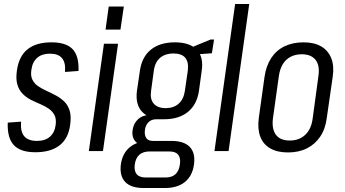

<svg xmlns="http://www.w3.org/2000/svg" viewBox="-20 -760 1736 966"><path d="M158 6Q83 6 49.5 -30Q16 -66 19 -143L86 -148Q82 -98 102 -74.5Q122 -51 166 -51Q207 -51 231 -72Q255 -93 260 -131Q264 -162 254 -181Q244 -200 225.5 -213Q207 -226 183 -236Q159 -246 136 -257.5Q113 -269 94.5 -287.5Q76 -306 67.5 -334Q59 -362 65 -405Q75 -477 118.5 -512Q162 -547 239 -547Q313 -547 345.5 -512.5Q378 -478 375 -403L307 -398Q311 -445 292 -467.5Q273 -490 231 -490Q191 -490 167 -469Q143 -448 138 -409Q133 -378 143.5 -358Q154 -338 173 -325.5Q192 -313 215 -302.5Q238 -292 261.5 -279.5Q285 -267 303.5 -249Q322 -231 330.5 -203Q339 -175 333 -132Q324 -63 279.5 -28.5Q235 6 158 6Z M574 -540 498 0H427L503 -540ZM603 -727 586 -611H511L527 -727Z M806 -160Q731 -160 695.5 -197Q660 -234 669 -303L684 -405Q694 -474 739.5 -510.5Q785 -547 860 -547Q934 -547 969.5 -510.5Q1005 -474 995 -405L981 -303Q971 -234 925.5 -197Q880 -160 806 -160ZM703 186Q639 186 610 155.5Q581 125 588 68Q596 10 634.5 -20.5Q673 -51 737 -51H843Q906 -51 935 -20.5Q964 10 956 68Q948 125 910.5 155.5Q873 186 809 186ZM813 133Q876 133 885 68Q890 36 877 19Q864 2 832 2H733Q667 2 658 68Q650 133 714 133ZM717 -28Q678 -28 660 -50Q642 -72 647 -105Q652 -140 675.5 -161Q699 -182 740 -182H809L806 -160H766Q742 -160 727 -145Q712 -130 709 -105Q706 -81 715.5 -66Q725 -51 750 -51H790L787 -28ZM814 -216Q854 -216 879 -238.5Q904 -261 910 -302L925 -405Q930 -448 912 -469.5Q894 -491 852 -491Q812 -491 786 -469.5Q760 -448 754 -405L740 -302Q734 -261 753.5 -238.5Q773 -216 814 -216ZM925 -514 1039 -561H1057L1046 -492L921 -483Z M1234 -740 1130 0H1059L1163 -740Z M1429 7Q1375 7 1339.5 -13.5Q1304 -34 1289.5 -72.5Q1275 -111 1282 -166L1311 -374Q1319 -429 1344.5 -468Q1370 -507 1411.5 -527Q1453 -547 1507 -547Q1561 -547 1596 -526.5Q1631 -506 1646.5 -467.5Q1662 -429 1654 -374L1624 -166Q1617 -111 1591 -72.5Q1565 -34 1524 -13.5Q1483 7 1429 7ZM1438 -53Q1485 -53 1515.5 -81.5Q1546 -110 1553 -163L1582 -377Q1590 -431 1567.5 -459Q1545 -487 1498 -487Q1467 -487 1442.5 -474.5Q1418 -462 1403 -437.5Q1388 -413 1383 -377L1353 -163Q1347 -110 1368.5 -81.5Q1390 -53 1438 -53Z"/></svg>

Font: Pathway Extreme Condensed Light
Style: Italic
Weight: 300
Width: 3
Italic angle: -8°
Version: Version 1.001;gftools[0.9.26]